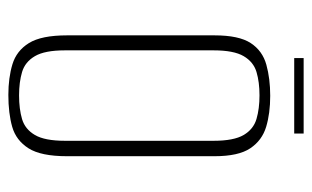

<svg xmlns="http://www.w3.org/2000/svg" viewBox="-160 -556 729 448"><g transform="rotate(90 204.0 -332.5)"><path d="M202 12Q162 12 130.5 2.5Q99 -7 81 -36Q63 -65 63 -125V-469Q63 -526 81 -553.5Q99 -581 131.5 -590Q164 -599 204 -599Q245 -599 276.5 -589.5Q308 -580 326.5 -552.5Q345 -525 345 -469V-125Q345 -64 326.5 -35Q308 -6 276.5 3Q245 12 202 12ZM203 -13Q235 -13 258.5 -20Q282 -27 295.5 -50Q309 -73 309 -120V-467Q309 -514 295.5 -537Q282 -560 258 -567Q234 -574 203 -574Q172 -574 148.5 -567Q125 -560 111.5 -537Q98 -514 98 -467V-120Q98 -73 111.5 -50Q125 -27 148.5 -20Q172 -13 203 -13ZM116 -655V-677H292V-655Z"/></g></svg>

Font: Alumni Sans ExtraLight
Style: Regular
Weight: 250
Version: Version 1.018